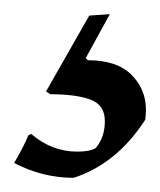

<svg xmlns="http://www.w3.org/2000/svg" viewBox="-20 -36 226 271"><path d="M186 119Q186 126 185 133Q145 195 84 215Q40 215 0 194Q14 170 20 155L24 153Q53 178 89 178Q107 178 115 173Q128 158 128 135Q128 112 107.5 104.5Q87 97 51 97L45 93L106 -14L135 -16L101 46L104 49Q145 49 165.5 69.5Q186 90 186 119Z"/></svg>

Font: Almendra
Style: Italic
Weight: 400
Italic angle: -12°
Designer: Ana Sanfelippo
Foundry: Ana Sanfelippo
Version: Version 1.004